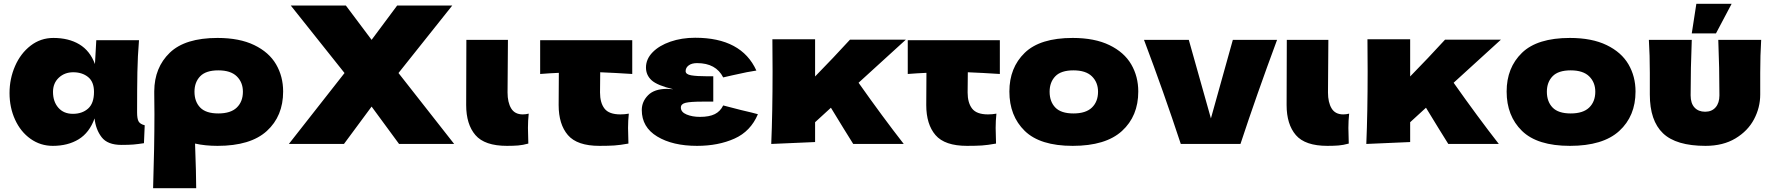

<svg xmlns="http://www.w3.org/2000/svg" viewBox="-20 -755 9297 1007"><path d="M739 -98 735 -4Q703 1 679.5 3Q656 5 617 5Q544 5 513 -35.5Q482 -76 476 -134Q449 -59 392.5 -24.5Q336 10 257 10Q192 10 140 -27Q88 -64 59 -127.5Q30 -191 30 -267Q30 -342 59 -408.5Q88 -475 140.5 -515.5Q193 -556 260 -556Q340 -556 396 -522.5Q452 -489 478 -419L485 -544H709Q702 -460 700.5 -376Q699 -292 699 -166Q699 -132 707 -118Q715 -104 739 -98ZM473 -273Q473 -326 442 -351Q411 -376 364 -376Q319 -376 288.5 -347.5Q258 -319 258 -273Q258 -222 286 -190Q314 -158 362 -158Q411 -158 442 -185.5Q473 -213 473 -273Z M1465 -275Q1465 -146 1379.5 -68Q1294 10 1121 10Q1056 10 1003 -2Q1009 160 1009 232H783Q790 15 790 -157L789 -264V-275V-277Q790 -401 870.5 -478.5Q951 -556 1121 -556Q1236 -556 1313.5 -518.5Q1391 -481 1428 -417.5Q1465 -354 1465 -275ZM1254 -274Q1254 -323 1222 -354.5Q1190 -386 1125 -386Q1060 -386 1030 -355Q1000 -324 1000 -274Q1000 -222 1030 -191Q1060 -160 1125 -160Q1190 -160 1222 -191Q1254 -222 1254 -274Z M2070 -372 2362 0H2073L1929 -196L1784 0H1495L1787 -372L1505 -726H1794L1929 -546L2063 -726H2352Z M2425 -204 2426 -546H2644L2642 -270Q2642 -218 2661 -186.5Q2680 -155 2722 -155Q2738 -155 2753 -159Q2749 -122 2749 -84Q2749 -66 2751 -2Q2722 6 2697.5 8Q2673 10 2639 10Q2522 10 2473.5 -46.5Q2425 -103 2425 -204Z M3296 -367Q3204 -373 3128 -376L3127 -270Q3127 -216 3150.5 -185.5Q3174 -155 3234 -155Q3257 -155 3278 -159Q3274 -122 3274 -84Q3274 -66 3276 -2Q3232 6 3202 8Q3172 10 3124 10Q3007 10 2958.5 -46.5Q2910 -103 2910 -204L2911 -373Q2864 -371 2813 -367V-544H3296Z M3368 -401Q3368 -445 3402.5 -480.5Q3437 -516 3496 -536.5Q3555 -557 3626 -557Q3869 -557 3947 -385Q3909 -380 3821 -360Q3789 -352 3773 -349Q3735 -424 3636 -424Q3608 -424 3592 -412Q3576 -400 3576 -382Q3576 -365 3605 -360Q3634 -355 3687 -355H3721V-222H3664Q3602 -222 3576.5 -216Q3551 -210 3551 -191Q3551 -167 3581 -154.5Q3611 -142 3651 -142Q3700 -142 3729 -156.5Q3758 -171 3773 -202L3866 -178Q3931 -163 3955 -156Q3917 -66 3832 -28Q3747 10 3636 10Q3508 10 3427 -39Q3346 -88 3346 -178Q3346 -222 3379 -255.5Q3412 -289 3479 -289Q3489 -289 3511 -287Q3427 -307 3397.5 -334Q3368 -361 3368 -401Z M4731 -547 4483 -321Q4610 -141 4720 0H4455L4404 -82Q4354 -165 4338 -190L4255 -114V-10L4025 0Q4032 -165 4032 -381Q4032 -493 4031 -549H4255V-354Q4352 -453 4438 -547Z M5224 -367Q5132 -373 5056 -376L5055 -270Q5055 -216 5078.5 -185.5Q5102 -155 5162 -155Q5185 -155 5206 -159Q5202 -122 5202 -84Q5202 -66 5204 -2Q5160 6 5130 8Q5100 10 5052 10Q4935 10 4886.5 -46.5Q4838 -103 4838 -204L4839 -373Q4792 -371 4741 -367V-544H5224Z M5274 -275Q5274 -400 5354.5 -478Q5435 -556 5606 -556Q5721 -556 5798.5 -518.5Q5876 -481 5913 -417.5Q5950 -354 5950 -275Q5950 -146 5864.5 -68Q5779 10 5606 10Q5435 10 5354.5 -68.5Q5274 -147 5274 -275ZM5739 -274Q5739 -323 5707 -354.5Q5675 -386 5610 -386Q5545 -386 5515 -355Q5485 -324 5485 -274Q5485 -222 5515 -191Q5545 -160 5610 -160Q5675 -160 5707 -191Q5739 -222 5739 -274Z M6678 -546Q6570 -255 6486 0H6173Q6083 -273 5980 -546H6215L6331 -134L6446 -546Z M6728 -204 6729 -546H6947L6945 -270Q6945 -218 6964 -186.5Q6983 -155 7025 -155Q7041 -155 7056 -159Q7052 -122 7052 -84Q7052 -66 7054 -2Q7025 6 7000.5 8Q6976 10 6942 10Q6825 10 6776.5 -46.5Q6728 -103 6728 -204Z M7852 -547 7604 -321Q7731 -141 7841 0H7576L7525 -82Q7475 -165 7459 -190L7376 -114V-10L7146 0Q7153 -165 7153 -381Q7153 -493 7152 -549H7376V-354Q7473 -453 7559 -547Z M7882 -275Q7882 -400 7962.5 -478Q8043 -556 8214 -556Q8329 -556 8406.5 -518.5Q8484 -481 8521 -417.5Q8558 -354 8558 -275Q8558 -146 8472.5 -68Q8387 10 8214 10Q8043 10 7962.5 -68.5Q7882 -147 7882 -275ZM8347 -274Q8347 -323 8315 -354.5Q8283 -386 8218 -386Q8153 -386 8123 -355Q8093 -324 8093 -274Q8093 -222 8123 -191Q8153 -160 8218 -160Q8283 -160 8315 -191Q8347 -222 8347 -274Z M9217 -546Q9212 -466 9212 -373V-259Q9212 -191 9179.5 -129.5Q9147 -68 9082 -29Q9017 10 8925 10Q8771 10 8702 -56Q8633 -122 8633 -259V-373Q8633 -466 8628 -546H8853Q8847 -399 8847 -255Q8847 -213 8867.5 -191Q8888 -169 8923 -169Q8958 -169 8978 -192Q8998 -215 8998 -255Q8998 -399 8992 -546ZM8980 -580H8853L8877 -735H9062Z"/></svg>

Font: Mantou Sans
Style: Regular
Weight: 400
Designer: Mant0u / artakana
Foundry: Mant0u / artakana
Version: Version 1.001;October 22, 2023;FontCreator 14.0.0.2901 64-bi